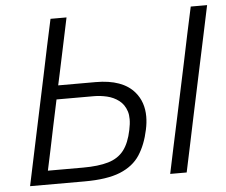

<svg xmlns="http://www.w3.org/2000/svg" viewBox="-51 -772 979 830"><g transform="rotate(-5 438.5 -356.5)"><path d="M283 0H46.5Q59 -59.5 70.8 -115Q82.5 -170.5 96.5 -236.5L146.5 -472.5Q160.5 -540.5 172.5 -597Q184.5 -653.5 197.5 -713H267Q254 -653 242.5 -597Q230.5 -540.5 216 -472L205.5 -423.5H368Q485 -423.5 536.5 -362.5Q573 -319.5 573 -256Q573 -229.5 566.5 -199.5Q553 -135.5 524 -91Q495 -46.5 438 -23.2Q381 0 283 0ZM129 -60H281.5Q348.5 -60 391.5 -72.8Q434.5 -85.5 459 -117Q483.5 -148.5 495 -205Q500.5 -230.5 500.5 -251Q500.5 -270 496 -284.5Q486 -315.5 463.2 -332.8Q440.5 -350 411.8 -356.8Q383 -363.5 355.5 -363.5H193L168.5 -248Q157.5 -195.5 148.5 -151.5Q139 -107 129 -60ZM654.5 0Q667 -60 678.8 -115.2Q690.5 -170.5 705 -237L755 -472.5Q769 -540.5 781 -597Q793 -653.5 806 -713H877Q864.5 -653.5 852.5 -597Q840.5 -540.5 826 -472.5L776 -237Q762 -170.5 750.5 -115.5Q738.5 -60 726 0Z"/></g></svg>

Font: Heraclito Light
Style: Italic
Weight: 300
Italic angle: -12°
Designer: Kostas Bartsokas (font) & Cristiano Sobral (main changes)
Foundry: Kostas Bartsokas (font) & Cristiano Sobral (main changes)
Version: Version 1.00;July 8, 2020;FontCreator 13.0.0.2655 64-bit